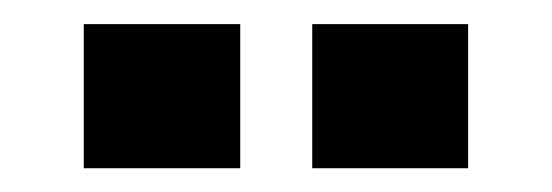

<svg xmlns="http://www.w3.org/2000/svg" viewBox="-20 -710 460 160"><path d="M240.2 -569.8V-689.9H370.1V-569.8ZM49.8 -569.8V-689.9H180.2V-569.8Z"/></svg>

Font: Uncut Sans
Style: Bold
Weight: 700
Designer: Kasper Nordkvist
Foundry: UNCUT.wtf
Version: Version 1.304;Glyphs 3.2 (3246)